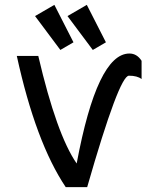

<svg xmlns="http://www.w3.org/2000/svg" viewBox="-20 -766 626 786"><path d="M249 0Q126 -183.6 48.8 -537.1H136.7Q211.9 -214.8 293.9 -96.7Q377.9 -546.9 509.8 -546.9Q540.5 -546.9 559.6 -517.1V-442.4Q542 -456.1 507.8 -456.1Q467.8 -456.1 336.9 0ZM335.4 -746.1 413.6 -592.8 359.9 -561.5 256.3 -700.2ZM202.6 -746.1 280.8 -592.8 227.1 -561.5 123.5 -700.2Z"/></svg>

Font: Consola Mono
Style: Book
Weight: 400
Monospace: yes
Designer: Wojciech Kalinowski "wmk69" (wmk69@o2.pl)
Foundry: Wojciech Kalinowski "wmk69" (wmk69@o2.pl)
Version: Version 2.1.0